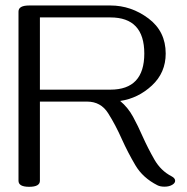

<svg xmlns="http://www.w3.org/2000/svg" viewBox="-20 -683 696 714"><path d="M88.4 11.7Q48.8 11.7 48.8 -10.7V-640.1Q48.8 -662.6 88.4 -662.6H390.6Q467.8 -662.6 532 -614.5Q596.2 -566.4 596.2 -483.9Q596.2 -412.6 544.9 -365Q493.7 -317.4 426.8 -307.6Q456.1 -283.2 474.9 -248.5Q493.7 -213.9 510.3 -175.8Q530.3 -131.3 554.2 -89.6Q578.1 -47.9 618.2 -27.3Q631.3 -20.5 631.3 -10.7Q631.3 -2.4 621.1 3.9Q609.4 11.2 591.8 11.2Q575.7 11.2 565.4 5.9Q511.2 -21.5 483.4 -68.6Q455.6 -115.7 433.1 -165.5Q409.7 -218.3 382.3 -261.7Q355 -305.2 303.7 -305.2H128.4V-10.7Q128.4 11.7 88.4 11.7ZM390.6 -349.6Q516.6 -349.6 516.6 -483.9Q516.6 -618.2 390.6 -618.2H128.4V-349.6Z"/></svg>

Font: Gayathri
Style: Regular
Weight: 400
Designer: Binoy Dominic <binoy.domenic@gmail.com>
Foundry: SMC
Version: Version 1.000